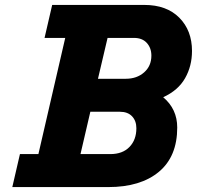

<svg xmlns="http://www.w3.org/2000/svg" viewBox="-20 -760 800 780"><path d="M136 -134 245 -606H161L192 -740H566Q657 -740 708.5 -688Q760 -636 760 -553Q760 -492 732 -442.5Q704 -393 643 -365Q700 -317 700 -242Q700 -124 625.5 -62Q551 0 420 0H30L61 -134ZM378 -440H491Q536 -440 565.5 -466Q595 -492 595 -534Q595 -565 576.5 -585.5Q558 -606 524 -606H417ZM307 -134H428Q478 -134 506 -163Q534 -192 534 -239Q534 -269 516.5 -287.5Q499 -306 467 -306H347Z"/></svg>

Font: Arvo
Style: Bold Italic
Weight: 700
Italic angle: -13°
Designer: Anton Koovit (Cyrillic Expansion: Cyreal)
Foundry: Anton Koovit, Yassin Baggar
Version: Version 3.000